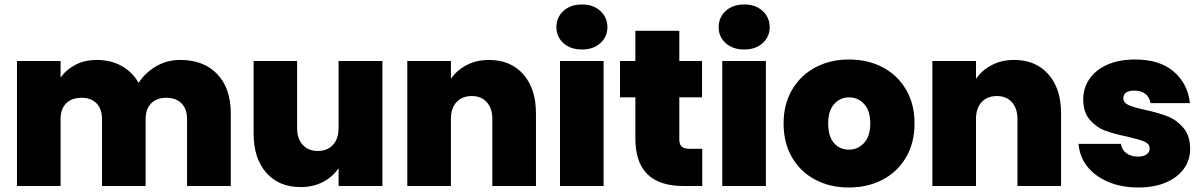

<svg xmlns="http://www.w3.org/2000/svg" viewBox="-20 -835 5403 862"><path d="M56.2 0V-561H252V-486.8Q277.8 -522.9 319.3 -544.4Q360.8 -565.9 415 -565.9Q477.1 -565.9 525.6 -539.1Q574.2 -512.2 602.1 -462.9Q631.8 -508.8 680.9 -537.4Q730 -565.9 789.1 -565.9Q895 -565.9 955.6 -502Q1016.1 -438 1016.1 -327.1V0H819.8V-300.8Q819.8 -345.7 794.9 -370.8Q770 -396 727.1 -396Q684.1 -396 658.9 -371.1Q633.8 -346.2 633.8 -300.8V0H438V-300.8Q438 -345.7 413.6 -370.8Q389.2 -396 346.2 -396Q302.2 -396 277.1 -371.1Q252 -346.2 252 -300.8V0Z M1118.7 -234.9V-561H1314V-259.8Q1314 -211.9 1339.4 -184.6Q1364.7 -157.2 1406.7 -157.2Q1449.7 -157.2 1474.9 -184.6Q1500 -211.9 1500 -259.8V-561H1696.8V0H1500V-80.1Q1475.1 -42 1430.9 -18.6Q1386.7 4.9 1330.1 4.9Q1231.9 4.9 1175.3 -59.6Q1118.7 -124 1118.7 -234.9Z M1808.6 0V-561H2004.4V-481Q2030.3 -519 2074.5 -542.5Q2118.7 -565.9 2175.3 -565.9Q2272.5 -565.9 2329.3 -501.5Q2386.2 -437 2386.2 -327.1V0H2190.4V-300.8Q2190.4 -348.6 2165.5 -376.2Q2140.6 -403.8 2098.6 -403.8Q2054.7 -403.8 2029.5 -376.5Q2004.4 -349.1 2004.4 -300.8V0Z M2478 -712.9Q2478 -756.8 2509.5 -785.9Q2541 -814.9 2592.8 -814.9Q2643.6 -814.9 2675.3 -785.9Q2707 -756.8 2707 -712.9Q2707 -669.9 2675.5 -641.4Q2644 -612.8 2592.8 -612.8Q2541 -612.8 2509.5 -641.4Q2478 -669.9 2478 -712.9ZM2494.1 0V-561H2689.9V0Z M2763.7 -397.9V-561H2832.5V-696.8H3029.8V-561H3131.8V-397.9H3029.8V-210Q3029.8 -187 3040.3 -177Q3050.8 -167 3075.7 -167H3132.8V0H3047.4Q2832.5 0 2832.5 -212.9V-397.9Z M3206.5 -712.9Q3206.5 -756.8 3238 -785.9Q3269.5 -814.9 3321.3 -814.9Q3372.1 -814.9 3403.8 -785.9Q3435.5 -756.8 3435.5 -712.9Q3435.5 -669.9 3404.1 -641.4Q3372.6 -612.8 3321.3 -612.8Q3269.5 -612.8 3238 -641.4Q3206.5 -669.9 3206.5 -712.9ZM3222.7 0V-561H3418.5V0Z M3498 -280.8Q3498 -367.7 3536.6 -432.9Q3575.2 -498 3641.6 -533Q3708 -567.9 3792 -567.9Q3876 -567.9 3942.6 -533Q4009.3 -498 4047.6 -433.1Q4085.9 -368.2 4085.9 -280.8Q4085.9 -193.8 4047.6 -128.4Q4009.3 -63 3942.1 -28.1Q3875 6.8 3791 6.8Q3707 6.8 3640.6 -28.1Q3574.2 -63 3536.1 -127.9Q3498 -192.9 3498 -280.8ZM3698.2 -280.8Q3698.2 -222.7 3724.1 -192.9Q3750 -163.1 3791 -163.1Q3832 -163.1 3859.6 -193.6Q3887.2 -224.1 3887.2 -280.8Q3887.2 -337.9 3859.6 -367.9Q3832 -397.9 3792 -397.9Q3752 -397.9 3725.1 -367.9Q3698.2 -337.9 3698.2 -280.8Z M4166 0V-561H4361.8V-481Q4387.7 -519 4431.9 -542.5Q4476.1 -565.9 4532.7 -565.9Q4629.9 -565.9 4686.8 -501.5Q4743.7 -437 4743.7 -327.1V0H4547.9V-300.8Q4547.9 -348.6 4522.9 -376.2Q4498 -403.8 4456.1 -403.8Q4412.1 -403.8 4387 -376.5Q4361.8 -349.1 4361.8 -300.8V0Z M4822.3 -189H5012.2Q5016.1 -162.1 5037.4 -147Q5058.6 -131.8 5089.4 -131.8Q5113.3 -131.8 5127.4 -141.8Q5141.6 -151.9 5141.6 -168Q5141.6 -189 5118.4 -199Q5095.2 -209 5042.5 -221.2Q4982.4 -233.4 4942.4 -248.3Q4902.3 -263.2 4872.8 -297.1Q4843.3 -331.1 4843.3 -389.2Q4843.3 -439 4870.4 -479.5Q4897.5 -520 4950 -543.9Q5002.4 -567.9 5076.2 -567.9Q5186 -567.9 5249.3 -513.9Q5312.5 -460 5322.3 -372.1H5145.5Q5140.6 -398.9 5122.1 -413.6Q5103.5 -428.2 5072.3 -428.2Q5048.3 -428.2 5035.9 -419.2Q5023.4 -410.2 5023.4 -394Q5023.4 -374 5046.4 -363.5Q5069.3 -353 5120.6 -341.8Q5181.6 -328.6 5221.9 -312.7Q5262.2 -296.9 5292.7 -261.5Q5323.2 -226.1 5323.2 -165Q5323.2 -116.2 5294.9 -77.1Q5266.6 -38.1 5214.1 -15.6Q5161.6 6.8 5090.3 6.8Q5014.6 6.8 4955.1 -18.6Q4895.5 -43.9 4860.8 -88.4Q4826.2 -132.8 4822.3 -189Z"/></svg>

Font: Poppins ExtraBold
Style: Regular
Weight: 800
Designer: Ninad Kale (Devanagari), Jonny Pinhorn (Latin)
Foundry: Indian Type Foundry
Version: 4.004